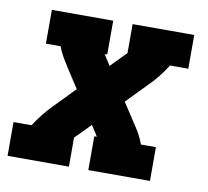

<svg xmlns="http://www.w3.org/2000/svg" viewBox="-65 -601 729 672"><g transform="rotate(10 300.0 -265.0)"><path d="M3 0V-120H67Q81 -142 97.5 -162.5Q114 -183 132 -201L201 -272L158 -338Q147 -355 136.5 -373Q126 -391 119 -410H67V-530H285V-410H276Q277 -409 278 -407Q279 -405 280 -403L300 -372L339 -412Q340 -413 341 -414Q342 -415 343 -416Q343 -416 343.5 -416Q344 -416 344 -416Q344 -417 345 -418Q346 -419 347 -420H348Q348 -420 348 -420Q348 -420 348 -420V-421Q350 -423 351.5 -424Q353 -425 354 -427V-530H573V-410H508Q494 -388 478 -367.5Q462 -347 443 -329L374 -258L417 -192Q429 -175 439 -157Q449 -139 456 -120H509V0H290V-120H299Q298 -121 297 -123Q296 -125 295 -127L275 -158L236 -118Q235 -117 234 -116Q233 -115 232 -114Q232 -114 232 -114Q232 -114 232 -114Q231 -113 230 -112Q229 -111 228 -110Q228 -110 228 -110Q228 -110 228 -110L227 -109Q225 -107 223.5 -106Q222 -105 221 -103V0Z"/></g></svg>

Font: Iosevka Curly Slab HvEx
Style: Italic
Weight: 900
Width: 7
Italic angle: -9°
Monospace: yes
Designer: Belleve Invis
Foundry: Belleve Invis
Version: Version 11.1.0; ttfautohint (v1.8.3)